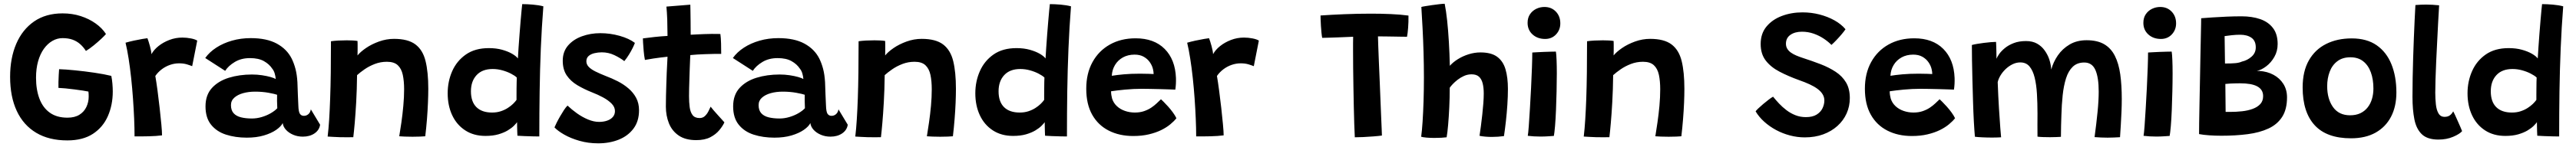

<svg xmlns="http://www.w3.org/2000/svg" viewBox="-20 -742 14016 802"><path d="M346 24Q246.5 24 177 -17.5Q107.5 -59 71.2 -136.8Q35 -214.5 35 -323Q35 -424.5 68.2 -502.5Q101.5 -580.5 165.2 -624.8Q229 -669 320.5 -669Q373.5 -669 419 -654.2Q464.5 -639.5 500 -614.2Q535.5 -589 556.5 -556.5Q549 -547 530.5 -529.8Q512 -512.5 490 -494.5Q468 -476.5 447.5 -464Q433.5 -486 415.5 -501.8Q397.5 -517.5 374.2 -525.8Q351 -534 320 -534Q291 -534 264.8 -518.8Q238.5 -503.5 218.5 -475.5Q198.5 -447.5 187.2 -407.5Q176 -367.5 176 -318Q176 -253 194.5 -203.8Q213 -154.5 251 -127.2Q289 -100 347 -100Q386.5 -100 412 -116Q437.5 -132 450 -158.5Q462.5 -185 462.5 -215Q462.5 -223 462.2 -229.8Q462 -236.5 461 -242.5Q451.5 -244.5 430.8 -247.8Q410 -251 384.8 -254.2Q359.5 -257.5 336 -259.8Q312.5 -262 298 -262.5Q297.5 -274.5 298 -294Q298.5 -313.5 299.5 -333Q300.5 -352.5 301.5 -364.5Q337.5 -363.5 389.5 -358.2Q441.5 -353 494.2 -345.2Q547 -337.5 585.5 -328Q589.5 -309 591.5 -285.8Q593.5 -262.5 593.5 -243Q593.5 -169.5 567 -108.8Q540.5 -48 485.8 -12Q431 24 346 24Z M804 -446.5Q816.5 -470 842 -490.5Q867.5 -511 901.2 -524Q935 -537 972 -537Q995 -537 1018.2 -532.5Q1041.5 -528 1053 -520.5L1025.5 -381Q1014.5 -385.5 996.5 -391Q978.5 -396.5 954.5 -396.5Q929 -396.5 904.8 -388Q880.5 -379.5 860 -364Q839.5 -348.5 825 -327.5Q830.5 -296 836.8 -249.2Q843 -202.5 848.5 -153.2Q854 -104 857.8 -63.5Q861.5 -23 861.5 -3.5Q830.5 0.5 789.8 1.5Q749 2.5 712 2Q712 -41.5 709.8 -94.5Q707.5 -147.5 703.5 -204.2Q699.5 -261 693.5 -316.8Q687.5 -372.5 679.8 -422Q672 -471.5 663 -509Q683.5 -515 708.8 -520.5Q734 -526 755 -529.5Q776 -533 782 -533.5Q788 -518.5 795.5 -491.2Q803 -464 804 -446.5Z M1322.5 9Q1260.5 9 1209.5 -7.5Q1158.5 -24 1128.2 -61.8Q1098 -99.5 1098 -161.5Q1098 -223.5 1132.8 -261.8Q1167.5 -300 1225 -317.8Q1282.5 -335.5 1351 -335.5Q1379 -335.5 1405.5 -331.5Q1432 -327.5 1452 -321.8Q1472 -316 1480 -311Q1479 -325.5 1474.5 -341Q1470 -356.5 1461 -367.5Q1445 -392 1415.8 -408.5Q1386.5 -425 1340 -425Q1292.5 -425 1257.5 -404Q1222.5 -383 1205 -355.5L1096.5 -425.5Q1119 -457.5 1156.5 -482Q1194 -506.5 1242 -520.2Q1290 -534 1344 -534Q1431 -534 1486 -504Q1541 -474 1567 -422Q1579.5 -396.5 1587.5 -366Q1595.5 -335.5 1598 -294Q1599.5 -255.5 1600.5 -224.5Q1601.5 -193.5 1603 -168Q1604 -131.5 1611.8 -120.8Q1619.5 -110 1633 -110Q1647.5 -110 1658 -119.5Q1668.5 -129 1671 -145.5L1721.5 -61.5Q1717 -32 1691 -14.2Q1665 3.5 1627.5 3.5Q1599 3.5 1575 -6.8Q1551 -17 1535.8 -33.8Q1520.5 -50.5 1518 -70.5Q1509 -52 1482.5 -33.5Q1456 -15 1415.5 -3Q1375 9 1322.5 9ZM1350.5 -95.5Q1377 -95.5 1404 -103.5Q1431 -111.5 1453.2 -124.5Q1475.5 -137.5 1488.5 -151.5Q1487.5 -172.5 1487.2 -191.5Q1487 -210.5 1487.5 -225Q1475.5 -229.5 1441.2 -235.8Q1407 -242 1367.5 -242Q1332.5 -242 1302.8 -233.8Q1273 -225.5 1254.8 -209.2Q1236.5 -193 1236.5 -168.5Q1236.5 -140.5 1250.8 -124.5Q1265 -108.5 1290.8 -102Q1316.5 -95.5 1350.5 -95.5Z M1902 6.5Q1888.5 7 1869.5 6.8Q1850.5 6.5 1830.5 6.5Q1814 5.5 1792.8 4.8Q1771.5 4 1762.5 3Q1767.5 -39 1770.8 -90.8Q1774 -142.5 1776.2 -206Q1778.5 -269.5 1779.5 -346.8Q1780.5 -424 1780.5 -517Q1797.5 -519.5 1820.5 -520.8Q1843.5 -522 1866.5 -522Q1883 -522 1898.2 -521.2Q1913.5 -520.5 1925 -518.5Q1925.5 -514 1925.5 -500Q1925.5 -486 1925.5 -469.2Q1925.5 -452.5 1925 -439.5Q1940 -458.5 1970.8 -479.8Q2001.5 -501 2041.8 -515.5Q2082 -530 2123.5 -530Q2200 -530 2240.2 -499.5Q2280.5 -469 2295.2 -408.5Q2310 -348 2310 -257.5Q2310 -224.5 2308.2 -181.8Q2306.5 -139 2302.8 -91.8Q2299 -44.5 2293.5 1.5Q2284.5 2.5 2265.2 3.2Q2246 4 2224.5 4Q2202.5 4 2182.2 3.2Q2162 2.5 2152 1.5Q2157.5 -31.5 2163.8 -74.8Q2170 -118 2174.2 -165Q2178.5 -212 2178.5 -255Q2178.5 -300 2171.2 -333.8Q2164 -367.5 2144 -386.2Q2124 -405 2085 -405Q2050 -405 2019 -393Q1988 -381 1963.5 -364Q1939 -347 1922.5 -332Q1921.5 -251 1917.8 -185Q1914 -119 1909.8 -70.5Q1905.5 -22 1902 6.5Z M2795 -1.5Q2794.5 -9 2794 -23.5Q2793.5 -38 2793.2 -52.8Q2793 -67.5 2793 -75.5Q2788 -68 2775.5 -55.5Q2763 -43 2742.2 -30.5Q2721.5 -18 2691.5 -9.2Q2661.5 -0.5 2621 -0.5Q2557 -0.5 2510.8 -30.8Q2464.5 -61 2440 -113.5Q2415.5 -166 2415.5 -233Q2415.5 -298 2440.2 -354Q2465 -410 2514.8 -444.8Q2564.5 -479.5 2639.5 -479.5Q2679.5 -479.5 2711.8 -470.5Q2744 -461.5 2766.2 -448.5Q2788.5 -435.5 2797.5 -423Q2799 -449 2801.2 -483.5Q2803.5 -518 2806.5 -555.5Q2809.5 -593 2812.2 -627Q2815 -661 2817.5 -685.8Q2820 -710.5 2821 -719.5Q2847 -719.5 2879.2 -716.8Q2911.5 -714 2936 -707.5Q2927 -592.5 2922.2 -477.8Q2917.5 -363 2915.8 -244.2Q2914 -125.5 2914 2.5Q2903.5 2.5 2880.2 2Q2857 1.5 2832.8 0.5Q2808.5 -0.5 2795 -1.5ZM2657 -128Q2683 -128 2704.2 -135Q2725.5 -142 2742.2 -152.8Q2759 -163.5 2771 -175.2Q2783 -187 2790 -197Q2790 -207.5 2790 -224.5Q2790 -241.5 2790.2 -260Q2790.5 -278.5 2790.8 -294.5Q2791 -310.5 2791.5 -319Q2780.5 -329.5 2759.8 -340.2Q2739 -351 2713.2 -358.2Q2687.5 -365.5 2660 -365.5Q2603.5 -365.5 2572.8 -332.2Q2542 -299 2542 -244Q2542 -187 2571.8 -157.5Q2601.5 -128 2657 -128Z M3234.5 40Q3180 40 3132.2 26.2Q3084.5 12.5 3049.2 -7.8Q3014 -28 2996.5 -47Q3000 -55.5 3008 -71.8Q3016 -88 3026.8 -106.8Q3037.5 -125.5 3048.2 -141.8Q3059 -158 3067.5 -166Q3090.5 -144 3119.2 -123.5Q3148 -103 3179.2 -90Q3210.5 -77 3239 -77Q3263.5 -77 3283 -83.8Q3302.5 -90.5 3314 -103.8Q3325.5 -117 3325.5 -136Q3325.5 -158 3307.5 -176.5Q3289.5 -195 3261 -210.5Q3232.5 -226 3200 -238.5Q3157.5 -255.5 3121.2 -277Q3085 -298.5 3063.2 -330.5Q3041.5 -362.5 3041.5 -411Q3041.5 -460 3070.2 -493.5Q3099 -527 3145.8 -544Q3192.5 -561 3246 -561Q3299.5 -561 3351 -546.5Q3402.5 -532 3434 -508Q3431 -499 3422.5 -481.5Q3414 -464 3402 -444.5Q3390 -425 3376.5 -408.5Q3355 -425.5 3322.8 -441Q3290.5 -456.5 3254 -456.5Q3234 -456.5 3214.5 -452Q3195 -447.5 3182.5 -436.8Q3170 -426 3170 -407.5Q3170 -390.5 3183 -377Q3196 -363.5 3219.8 -351.8Q3243.5 -340 3275 -327.5Q3308.5 -315 3340.8 -298.5Q3373 -282 3399.2 -259.5Q3425.5 -237 3441 -207.8Q3456.5 -178.5 3456.5 -140.5Q3456.5 -80.5 3426.2 -40.2Q3396 0 3345.8 20Q3295.5 40 3234.5 40Z M3921 -74.5Q3912 -54.5 3893.2 -31.8Q3874.5 -9 3844 6.8Q3813.5 22.5 3768 22.5Q3709 22.5 3672.5 -2.5Q3636 -27.5 3619.2 -69.2Q3602.5 -111 3602.5 -160.5Q3602.5 -187 3603.2 -218.8Q3604 -250.5 3605 -283.2Q3606 -316 3607.2 -345.5Q3608.5 -375 3609.8 -397.8Q3611 -420.5 3611.5 -432.5Q3569 -428 3534.5 -422.8Q3500 -417.5 3488.5 -415Q3484 -438.5 3481.8 -464Q3479.5 -489.5 3478.5 -508.5Q3477.5 -527.5 3477.5 -532.5Q3506 -536.5 3540.5 -540.2Q3575 -544 3611.5 -546Q3611 -560.5 3610.8 -587Q3610.5 -613.5 3610 -635.5Q3609.5 -655 3608 -674.2Q3606.5 -693.5 3605.5 -706L3735.5 -716.5Q3735.5 -710 3736.2 -685.8Q3737 -661.5 3737 -627.5Q3737 -612.5 3737.2 -591.8Q3737.5 -571 3737.5 -552.5Q3754 -553.5 3776 -554.5Q3798 -555.5 3811 -556Q3833 -557 3851.5 -557Q3870 -557 3882.5 -556.8Q3895 -556.5 3899 -556.5Q3902 -536 3902.8 -503.8Q3903.5 -471.5 3903.5 -448Q3898.5 -448.5 3870.5 -448Q3842.5 -447.5 3815.5 -446.5Q3796 -446 3773 -444.5Q3750 -443 3735.5 -441.5Q3735 -430.5 3734 -409.8Q3733 -389 3732.2 -363.2Q3731.5 -337.5 3730.5 -310.5Q3729.5 -283.5 3729 -259Q3728.5 -234.5 3728.5 -217Q3728.5 -184.5 3732 -157.5Q3735.5 -130.5 3747.8 -114.2Q3760 -98 3786 -98Q3803.5 -98 3815 -109Q3826.5 -120 3833.8 -134.5Q3841 -149 3846 -160Q3851.5 -152.5 3862.5 -139.8Q3873.5 -127 3885.8 -113.5Q3898 -100 3907.8 -89.2Q3917.5 -78.5 3921 -74.5Z M4193 9Q4131 9 4080 -7.5Q4029 -24 3998.8 -61.8Q3968.5 -99.5 3968.5 -161.5Q3968.5 -223.5 4003.2 -261.8Q4038 -300 4095.5 -317.8Q4153 -335.5 4221.5 -335.5Q4249.5 -335.5 4276 -331.5Q4302.5 -327.5 4322.5 -321.8Q4342.5 -316 4350.5 -311Q4349.5 -325.5 4345 -341Q4340.5 -356.5 4331.5 -367.5Q4315.5 -392 4286.2 -408.5Q4257 -425 4210.5 -425Q4163 -425 4128 -404Q4093 -383 4075.5 -355.5L3967 -425.5Q3989.5 -457.5 4027 -482Q4064.5 -506.5 4112.5 -520.2Q4160.5 -534 4214.5 -534Q4301.5 -534 4356.5 -504Q4411.5 -474 4437.5 -422Q4450 -396.5 4458 -366Q4466 -335.5 4468.5 -294Q4470 -255.5 4471 -224.5Q4472 -193.5 4473.5 -168Q4474.5 -131.5 4482.2 -120.8Q4490 -110 4503.5 -110Q4518 -110 4528.5 -119.5Q4539 -129 4541.5 -145.5L4592 -61.5Q4587.5 -32 4561.5 -14.2Q4535.5 3.5 4498 3.5Q4469.5 3.5 4445.5 -6.8Q4421.5 -17 4406.2 -33.8Q4391 -50.5 4388.5 -70.5Q4379.5 -52 4353 -33.5Q4326.5 -15 4286 -3Q4245.5 9 4193 9ZM4221 -95.5Q4247.5 -95.5 4274.5 -103.5Q4301.5 -111.5 4323.8 -124.5Q4346 -137.5 4359 -151.5Q4358 -172.5 4357.8 -191.5Q4357.5 -210.5 4358 -225Q4346 -229.5 4311.8 -235.8Q4277.5 -242 4238 -242Q4203 -242 4173.2 -233.8Q4143.5 -225.5 4125.2 -209.2Q4107 -193 4107 -168.5Q4107 -140.5 4121.2 -124.5Q4135.5 -108.5 4161.2 -102Q4187 -95.5 4221 -95.5Z M4772.5 6.5Q4759 7 4740 6.8Q4721 6.5 4701 6.5Q4684.5 5.5 4663.2 4.8Q4642 4 4633 3Q4638 -39 4641.2 -90.8Q4644.5 -142.5 4646.8 -206Q4649 -269.5 4650 -346.8Q4651 -424 4651 -517Q4668 -519.5 4691 -520.8Q4714 -522 4737 -522Q4753.5 -522 4768.8 -521.2Q4784 -520.5 4795.5 -518.5Q4796 -514 4796 -500Q4796 -486 4796 -469.2Q4796 -452.5 4795.5 -439.5Q4810.5 -458.5 4841.2 -479.8Q4872 -501 4912.2 -515.5Q4952.5 -530 4994 -530Q5070.5 -530 5110.8 -499.5Q5151 -469 5165.8 -408.5Q5180.5 -348 5180.5 -257.5Q5180.5 -224.5 5178.8 -181.8Q5177 -139 5173.2 -91.8Q5169.5 -44.5 5164 1.5Q5155 2.5 5135.8 3.2Q5116.5 4 5095 4Q5073 4 5052.8 3.2Q5032.5 2.5 5022.5 1.5Q5028 -31.5 5034.2 -74.8Q5040.5 -118 5044.8 -165Q5049 -212 5049 -255Q5049 -300 5041.8 -333.8Q5034.5 -367.5 5014.5 -386.2Q4994.5 -405 4955.5 -405Q4920.5 -405 4889.5 -393Q4858.5 -381 4834 -364Q4809.5 -347 4793 -332Q4792 -251 4788.2 -185Q4784.5 -119 4780.2 -70.5Q4776 -22 4772.5 6.5Z M5665.5 -1.5Q5665 -9 5664.5 -23.5Q5664 -38 5663.8 -52.8Q5663.5 -67.5 5663.5 -75.5Q5658.5 -68 5646 -55.5Q5633.5 -43 5612.8 -30.5Q5592 -18 5562 -9.2Q5532 -0.5 5491.5 -0.5Q5427.5 -0.5 5381.2 -30.8Q5335 -61 5310.5 -113.5Q5286 -166 5286 -233Q5286 -298 5310.8 -354Q5335.5 -410 5385.2 -444.8Q5435 -479.5 5510 -479.5Q5550 -479.5 5582.2 -470.5Q5614.5 -461.5 5636.8 -448.5Q5659 -435.5 5668 -423Q5669.5 -449 5671.8 -483.5Q5674 -518 5677 -555.5Q5680 -593 5682.8 -627Q5685.5 -661 5688 -685.8Q5690.5 -710.5 5691.5 -719.5Q5717.5 -719.5 5749.8 -716.8Q5782 -714 5806.5 -707.5Q5797.5 -592.5 5792.8 -477.8Q5788 -363 5786.2 -244.2Q5784.5 -125.5 5784.5 2.5Q5774 2.5 5750.8 2Q5727.5 1.5 5703.2 0.5Q5679 -0.5 5665.5 -1.5ZM5527.5 -128Q5553.5 -128 5574.8 -135Q5596 -142 5612.8 -152.8Q5629.5 -163.5 5641.5 -175.2Q5653.5 -187 5660.5 -197Q5660.5 -207.5 5660.5 -224.5Q5660.5 -241.5 5660.8 -260Q5661 -278.5 5661.2 -294.5Q5661.5 -310.5 5662 -319Q5651 -329.5 5630.2 -340.2Q5609.5 -351 5583.8 -358.2Q5558 -365.5 5530.5 -365.5Q5474 -365.5 5443.2 -332.2Q5412.5 -299 5412.5 -244Q5412.5 -187 5442.2 -157.5Q5472 -128 5527.5 -128Z M6380 -97Q6367.5 -81 6346.8 -63.8Q6326 -46.5 6297 -32.2Q6268 -18 6230 -9Q6192 0 6145 0Q6069.5 0 6011.8 -29.5Q5954 -59 5921.8 -116.2Q5889.5 -173.5 5889.5 -258Q5889.5 -341.5 5923.5 -403.2Q5957.5 -465 6018 -499Q6078.5 -533 6158 -533Q6258.5 -533 6316 -475.2Q6373.5 -417.5 6377.5 -317Q6378 -299.5 6377.2 -284.8Q6376.5 -270 6374 -253Q6367 -253.5 6344 -254.2Q6321 -255 6291.5 -255.8Q6262 -256.5 6234.8 -257Q6207.5 -257.5 6192 -257.5Q6146.5 -257.5 6101.5 -253.2Q6056.5 -249 6024.5 -244Q6024.5 -233.5 6026 -223.5Q6027.5 -213.5 6030 -204.5Q6037.5 -180.5 6055.8 -163.2Q6074 -146 6099.8 -137Q6125.5 -128 6154 -128Q6181.5 -128 6203.5 -135.5Q6225.5 -143 6242.8 -154.5Q6260 -166 6273 -178.5Q6286 -191 6296 -200.5Q6299 -198 6310 -187Q6321 -176 6335 -160.5Q6349 -145 6361.2 -128Q6373.5 -111 6380 -97ZM6028.5 -328.5Q6055.5 -333 6093.8 -336.5Q6132 -340 6182 -340Q6208.5 -340 6228.2 -339.2Q6248 -338.5 6256 -338Q6256 -350.5 6252.5 -365Q6248 -384.5 6235.2 -402.8Q6222.5 -421 6202 -432.5Q6181.5 -444 6152.5 -444Q6116.5 -444 6089 -428.8Q6061.5 -413.5 6045.8 -387.2Q6030 -361 6028.5 -328.5Z M6579.5 -446.5Q6592 -470 6617.5 -490.5Q6643 -511 6676.8 -524Q6710.5 -537 6747.5 -537Q6770.5 -537 6793.8 -532.5Q6817 -528 6828.5 -520.5L6801 -381Q6790 -385.5 6772 -391Q6754 -396.5 6730 -396.5Q6704.5 -396.5 6680.2 -388Q6656 -379.5 6635.5 -364Q6615 -348.5 6600.5 -327.5Q6606 -296 6612.2 -249.2Q6618.5 -202.5 6624 -153.2Q6629.5 -104 6633.2 -63.5Q6637 -23 6637 -3.5Q6606 0.5 6565.2 1.5Q6524.5 2.5 6487.5 2Q6487.5 -41.5 6485.2 -94.5Q6483 -147.5 6479 -204.2Q6475 -261 6469 -316.8Q6463 -372.5 6455.2 -422Q6447.5 -471.5 6438.5 -509Q6459 -515 6484.2 -520.5Q6509.5 -526 6530.5 -529.5Q6551.5 -533 6557.5 -533.5Q6563.5 -518.5 6571 -491.2Q6578.5 -464 6579.5 -446.5Z M7173 -535.5Q7171 -545.5 7169.2 -563.2Q7167.5 -581 7166.2 -600.5Q7165 -620 7164.5 -635.8Q7164 -651.5 7164 -657.5Q7220.5 -661.5 7292.8 -664.5Q7365 -667.5 7439 -667.5Q7494.5 -667.5 7546.8 -665.2Q7599 -663 7642.5 -657Q7643 -621.5 7640.5 -589.8Q7638 -558 7634.5 -541.5Q7624.5 -541.5 7605.5 -541.8Q7586.5 -542 7563 -542.5Q7539.5 -543 7516.5 -543.2Q7493.5 -543.5 7476.5 -543.5Q7477 -525 7478.2 -488.2Q7479.5 -451.5 7481.5 -403.5Q7483.5 -355.5 7485.8 -303Q7488 -250.5 7490 -199.5Q7492 -148.5 7493.8 -106Q7495.5 -63.5 7496.8 -36Q7498 -8.5 7498 -2.5Q7480.5 0 7452.2 2.2Q7424 4.5 7396 5.8Q7368 7 7350.5 7Q7349 -22.5 7347.5 -66Q7346 -109.5 7345 -160.8Q7344 -212 7343 -265.8Q7342 -319.5 7341.5 -370.5Q7341 -421.5 7341 -464Q7341 -487 7341 -506.5Q7341 -526 7341.5 -541.5Q7323.5 -540.5 7301.8 -539.8Q7280 -539 7257 -538Q7234 -537 7212.5 -536.5Q7191 -536 7173 -535.5Z M7850 7Q7839.5 8.5 7821.2 9.5Q7803 10.5 7783 10.5Q7761 10.5 7741 8.8Q7721 7 7711.5 4Q7716 -28 7719.2 -78Q7722.5 -128 7724.5 -190Q7726.5 -252 7726.5 -319.5Q7726.5 -386.5 7724.5 -455Q7722.5 -523.5 7719.2 -587.2Q7716 -651 7712.5 -704Q7716.5 -705.5 7732.8 -708.2Q7749 -711 7770.2 -714Q7791.5 -717 7810.5 -719.2Q7829.5 -721.5 7839.5 -721.5Q7847 -684 7852.8 -630.5Q7858.5 -577 7862.2 -513.8Q7866 -450.5 7867.5 -383Q7884.5 -402.5 7911.2 -419.2Q7938 -436 7970 -446Q8002 -456 8034 -456Q8093 -456 8125.2 -432Q8157.5 -408 8170.5 -363.5Q8183.5 -319 8183.5 -256.5Q8183.5 -217 8180.5 -171.2Q8177.5 -125.5 8172.5 -80.8Q8167.5 -36 8162 0.5Q8146.5 2.5 8129.8 3.8Q8113 5 8096.5 5Q8078.5 5 8060.8 3.5Q8043 2 8029 -1Q8032.5 -24 8036.5 -54.2Q8040.5 -84.5 8044 -116.8Q8047.5 -149 8049.8 -179Q8052 -209 8052 -231.5Q8052 -264 8046 -287.5Q8040 -311 8025.8 -323.8Q8011.5 -336.5 7986 -336.5Q7964.5 -336.5 7945.2 -328Q7926 -319.5 7910.2 -307.2Q7894.5 -295 7883.2 -283Q7872 -271 7867 -263.5Q7867 -210.5 7864.5 -157.5Q7862 -104.5 7858.2 -61Q7854.5 -17.5 7850 7Z M8433.5 -0.5Q8425.5 0 8404.5 1.5Q8383.5 3 8361 3Q8343 3 8325.5 2Q8308 1 8291.5 -1Q8294 -14 8297 -54.5Q8300 -95 8303.2 -150Q8306.5 -205 8309.5 -263.8Q8312.5 -322.5 8314.2 -373.8Q8316 -425 8316 -455.5Q8324.5 -456 8341.5 -457Q8358.5 -458 8378.5 -458.8Q8398.5 -459.5 8416.5 -460Q8434.5 -460.5 8444.5 -460.5Q8447 -445.5 8448.2 -413.5Q8449.5 -381.5 8449.5 -341.5Q8449.5 -295.5 8448.2 -243.2Q8447 -191 8445 -141.5Q8443 -92 8439.8 -54.2Q8436.5 -16.5 8433.5 -0.5ZM8386 -529.5Q8344.5 -529.5 8317.5 -554Q8290.5 -578.5 8290.5 -617.5Q8290.5 -645 8303.5 -664.2Q8316.5 -683.5 8337.5 -693.8Q8358.5 -704 8382 -704Q8420 -704 8444.2 -678.8Q8468.5 -653.5 8468.5 -614.5Q8468.5 -579 8445.2 -554.2Q8422 -529.5 8386 -529.5Z M8735.5 6.5Q8722 7 8703 6.8Q8684 6.5 8664 6.5Q8647.5 5.5 8626.2 4.8Q8605 4 8596 3Q8601 -39 8604.2 -90.8Q8607.5 -142.5 8609.8 -206Q8612 -269.5 8613 -346.8Q8614 -424 8614 -517Q8631 -519.5 8654 -520.8Q8677 -522 8700 -522Q8716.5 -522 8731.8 -521.2Q8747 -520.5 8758.5 -518.5Q8759 -514 8759 -500Q8759 -486 8759 -469.2Q8759 -452.5 8758.5 -439.5Q8773.5 -458.5 8804.2 -479.8Q8835 -501 8875.2 -515.5Q8915.5 -530 8957 -530Q9033.5 -530 9073.8 -499.5Q9114 -469 9128.8 -408.5Q9143.5 -348 9143.5 -257.5Q9143.5 -224.5 9141.8 -181.8Q9140 -139 9136.2 -91.8Q9132.5 -44.5 9127 1.5Q9118 2.5 9098.8 3.2Q9079.5 4 9058 4Q9036 4 9015.8 3.2Q8995.5 2.5 8985.5 1.5Q8991 -31.5 8997.2 -74.8Q9003.5 -118 9007.8 -165Q9012 -212 9012 -255Q9012 -300 9004.8 -333.8Q8997.5 -367.5 8977.5 -386.2Q8957.5 -405 8918.5 -405Q8883.5 -405 8852.5 -393Q8821.5 -381 8797 -364Q8772.5 -347 8756 -332Q8755 -251 8751.2 -185Q8747.5 -119 8743.2 -70.5Q8739 -22 8735.5 6.5Z M9798.5 7.5Q9758 7.5 9718 -3Q9678 -13.5 9642.2 -32.8Q9606.5 -52 9577.8 -78Q9549 -104 9531 -134.5Q9534 -139.5 9545.5 -150.5Q9557 -161.5 9572 -174.2Q9587 -187 9601.8 -198.2Q9616.5 -209.5 9626 -214.5Q9640.5 -196.5 9658.5 -177.2Q9676.5 -158 9698.8 -141Q9721 -124 9747.5 -113.5Q9774 -103 9804.5 -103Q9841 -103 9863 -116.8Q9885 -130.5 9895 -151.5Q9905 -172.5 9905 -194Q9905 -212 9895.5 -227.8Q9886 -243.5 9868.2 -256.8Q9850.5 -270 9825.2 -281.8Q9800 -293.5 9768.5 -304.5Q9709 -326 9661.5 -350.8Q9614 -375.5 9586.2 -411.5Q9558.5 -447.5 9558.5 -502Q9558.5 -559 9590.2 -597.2Q9622 -635.5 9673.8 -655Q9725.5 -674.5 9786 -674.5Q9834 -674.5 9878.5 -663Q9923 -651.5 9959.8 -631Q9996.5 -610.5 10020 -582.5Q10014 -573 10000 -556.2Q9986 -539.5 9970.2 -523Q9954.5 -506.5 9943.5 -497Q9926 -515 9901.2 -531.5Q9876.5 -548 9846.5 -558.5Q9816.5 -569 9783 -569Q9745 -569 9720.5 -552Q9696 -535 9696 -503.5Q9696 -488 9703.2 -476Q9710.5 -464 9723.2 -455Q9736 -446 9752.5 -439Q9769 -432 9787.5 -426Q9838.5 -409.5 9884.5 -391.8Q9930.5 -374 9966.5 -350.2Q10002.5 -326.5 10023 -292Q10043.5 -257.5 10043.5 -207Q10043.5 -162 10026 -123Q10008.5 -84 9976 -54.8Q9943.5 -25.5 9898.8 -9Q9854 7.5 9798.5 7.5Z M10616 -97Q10603.5 -81 10582.8 -63.8Q10562 -46.5 10533 -32.2Q10504 -18 10466 -9Q10428 0 10381 0Q10305.5 0 10247.8 -29.5Q10190 -59 10157.8 -116.2Q10125.5 -173.5 10125.5 -258Q10125.5 -341.5 10159.5 -403.2Q10193.5 -465 10254 -499Q10314.5 -533 10394 -533Q10494.5 -533 10552 -475.2Q10609.5 -417.5 10613.5 -317Q10614 -299.5 10613.2 -284.8Q10612.5 -270 10610 -253Q10603 -253.5 10580 -254.2Q10557 -255 10527.5 -255.8Q10498 -256.5 10470.8 -257Q10443.5 -257.5 10428 -257.5Q10382.5 -257.5 10337.5 -253.2Q10292.5 -249 10260.5 -244Q10260.5 -233.5 10262 -223.5Q10263.5 -213.5 10266 -204.5Q10273.5 -180.5 10291.8 -163.2Q10310 -146 10335.8 -137Q10361.5 -128 10390 -128Q10417.5 -128 10439.5 -135.5Q10461.5 -143 10478.8 -154.5Q10496 -166 10509 -178.5Q10522 -191 10532 -200.5Q10535 -198 10546 -187Q10557 -176 10571 -160.5Q10585 -145 10597.2 -128Q10609.5 -111 10616 -97ZM10264.5 -328.5Q10291.5 -333 10329.8 -336.5Q10368 -340 10418 -340Q10444.5 -340 10464.2 -339.2Q10484 -338.5 10492 -338Q10492 -350.5 10488.5 -365Q10484 -384.5 10471.2 -402.8Q10458.5 -421 10438 -432.5Q10417.5 -444 10388.5 -444Q10352.5 -444 10325 -428.8Q10297.5 -413.5 10281.8 -387.2Q10266 -361 10264.5 -328.5Z M10724 4Q10721 -29.5 10718.2 -79.8Q10715.5 -130 10713.8 -188.2Q10712 -246.5 10710.5 -304.8Q10709 -363 10708.2 -413.2Q10707.5 -463.5 10707.5 -496.5Q10718 -499.5 10735.5 -502.5Q10753 -505.5 10772.8 -508Q10792.5 -510.5 10810.2 -512Q10828 -513.5 10839 -513.5Q10839.5 -505.5 10840 -492.2Q10840.5 -479 10840.8 -464.8Q10841 -450.5 10841.2 -438.8Q10841.5 -427 10841.5 -421.5Q10845 -431.5 10856.2 -447.5Q10867.5 -463.5 10887.2 -479.8Q10907 -496 10935.5 -507Q10964 -518 11002 -518Q11037.5 -518 11062.2 -504Q11087 -490 11103.2 -467.2Q11119.5 -444.5 11128.5 -418.5Q11133 -404.5 11135.8 -390.2Q11138.5 -376 11139.5 -362.5Q11150 -403 11175 -439.5Q11200 -476 11239.2 -499.2Q11278.5 -522.5 11331.5 -522.5Q11390 -522.5 11427.2 -500.8Q11464.5 -479 11485.5 -437.2Q11506.5 -395.5 11514.8 -336.2Q11523 -277 11523 -202Q11523 -169 11521.5 -133Q11520 -97 11517.8 -61.2Q11515.5 -25.5 11513.5 6.5Q11497.5 7.5 11480.2 8.2Q11463 9 11446 9Q11428.5 9 11410.8 8.2Q11393 7.5 11375 6Q11385 -68 11391.2 -130.8Q11397.5 -193.5 11397.5 -242Q11397.5 -319.5 11379.5 -360.2Q11361.5 -401 11319 -401Q11280.5 -401 11256.5 -378Q11232.5 -355 11219.8 -314.8Q11207 -274.5 11201.5 -222.5Q11196 -170.5 11194.5 -112.5Q11193.5 -85.5 11192.8 -55.8Q11192 -26 11192 4.5Q11183 5 11166.8 5.8Q11150.5 6.5 11133 6.5Q11112.5 6.5 11093 5.8Q11073.5 5 11064.5 3.5Q11064 -30 11064.2 -60.5Q11064.5 -91 11064.5 -122.5Q11064.5 -180 11061.5 -230.2Q11058.5 -280.5 11049 -319Q11039.5 -357.5 11021 -379.5Q11002.5 -401.5 10971 -401.5Q10948.5 -401.5 10927.8 -391Q10907 -380.5 10890.2 -364.2Q10873.5 -348 10862.5 -329.2Q10851.5 -310.5 10848 -293.5Q10851 -214 10855 -149.2Q10859 -84.5 10862.2 -43.5Q10865.5 -2.5 10866.5 7Q10861.5 7.5 10846 8Q10830.5 8.5 10818.5 8.5Q10791 8.5 10764 7.2Q10737 6 10724 4Z M11783.5 -0.5Q11775.5 0 11754.5 1.5Q11733.5 3 11711 3Q11693 3 11675.5 2Q11658 1 11641.5 -1Q11644 -14 11647 -54.5Q11650 -95 11653.2 -150Q11656.5 -205 11659.5 -263.8Q11662.5 -322.5 11664.2 -373.8Q11666 -425 11666 -455.5Q11674.5 -456 11691.5 -457Q11708.5 -458 11728.5 -458.8Q11748.5 -459.5 11766.5 -460Q11784.5 -460.5 11794.5 -460.5Q11797 -445.5 11798.2 -413.5Q11799.5 -381.5 11799.5 -341.5Q11799.5 -295.5 11798.2 -243.2Q11797 -191 11795 -141.5Q11793 -92 11789.8 -54.2Q11786.5 -16.5 11783.5 -0.5ZM11736 -529.5Q11694.5 -529.5 11667.5 -554Q11640.5 -578.5 11640.5 -617.5Q11640.5 -645 11653.5 -664.2Q11666.5 -683.5 11687.5 -693.8Q11708.5 -704 11732 -704Q11770 -704 11794.2 -678.8Q11818.5 -653.5 11818.5 -614.5Q11818.5 -579 11795.2 -554.2Q11772 -529.5 11736 -529.5Z M11943.5 -10.5Q11943.5 -30 11944 -73Q11944.5 -116 11945.8 -173Q11947 -230 11948.2 -293Q11949.5 -356 11950.5 -416.5Q11951.5 -477 11952.8 -527Q11954 -577 11954.5 -608.2Q11955 -639.5 11955 -642.5Q11981 -644.5 12016.8 -647Q12052.5 -649.5 12093.5 -651.2Q12134.5 -653 12174.5 -653Q12231.5 -653 12275.8 -637.8Q12320 -622.5 12345.5 -589.2Q12371 -556 12371 -502Q12371 -463 12353.2 -431.8Q12335.5 -400.5 12309.2 -380.5Q12283 -360.5 12258 -355Q12260.5 -355 12263.2 -355Q12266 -355 12270 -355Q12314 -352.5 12348.2 -334Q12382.5 -315.5 12402.2 -284Q12422 -252.5 12422 -211Q12422 -145.5 12395.5 -104.2Q12369 -63 12321 -40.8Q12273 -18.5 12207.8 -10Q12142.5 -1.5 12065 -1.5Q12030.5 -1.5 11998.5 -3.8Q11966.5 -6 11943.5 -10.5ZM12088 -131.5Q12092 -131.5 12098.5 -131.5Q12105 -131.5 12113 -131.5Q12146 -131.5 12177.8 -135Q12209.5 -138.5 12235.2 -148Q12261 -157.5 12276.5 -174.2Q12292 -191 12292 -217.5Q12292 -236 12283.8 -249.2Q12275.5 -262.5 12259.5 -271Q12243.5 -279.5 12220.2 -283.5Q12197 -287.5 12166.5 -287.5Q12158 -287.5 12143.5 -287.2Q12129 -287 12113.5 -286.2Q12098 -285.5 12086.5 -284ZM12084.5 -395.5Q12120.5 -395.5 12141.5 -397.5Q12162.5 -399.5 12176.5 -406Q12206 -412.5 12229 -432.8Q12252 -453 12252 -483.5Q12252 -519.5 12228.5 -536Q12205 -552.5 12167 -552.5Q12145.5 -552.5 12122 -550Q12098.5 -547.5 12082.5 -545Z M12770 12.5Q12638 12.5 12572.5 -58.8Q12507 -130 12507 -265Q12507 -353 12540.8 -412.5Q12574.5 -472 12634.8 -502.2Q12695 -532.5 12774 -532.5Q12856 -532.5 12909.8 -495Q12963.5 -457.5 12990.2 -391Q13017 -324.5 13017 -237Q13017 -161.5 12988 -105.5Q12959 -49.5 12904 -18.5Q12849 12.5 12770 12.5ZM12765 -113Q12797 -113 12820.8 -124.2Q12844.5 -135.5 12860.5 -155.8Q12876.5 -176 12884.2 -202.5Q12892 -229 12892 -259Q12892 -309 12878 -347.5Q12864 -386 12836.2 -407.8Q12808.5 -429.5 12767 -429.5Q12724 -429.5 12695.8 -408Q12667.5 -386.5 12654 -350.5Q12640.5 -314.5 12640.5 -272Q12640.5 -202.5 12672.2 -157.8Q12704 -113 12765 -113Z M13374.5 -26.5Q13361.5 -11 13326 4.2Q13290.5 19.5 13245.5 19.5Q13185.5 19.5 13155.2 -9.8Q13125 -39 13114.8 -91.5Q13104.5 -144 13104.5 -213.5Q13104.5 -264 13105.5 -318.2Q13106.5 -372.5 13108.2 -427Q13110 -481.5 13112 -533.2Q13114 -585 13116.2 -631.2Q13118.5 -677.5 13120.5 -714.5Q13152 -717 13178.5 -717Q13196 -717 13213 -716Q13230 -715 13249.5 -713Q13247 -672 13244.2 -620.2Q13241.5 -568.5 13238.8 -513.5Q13236 -458.5 13233.5 -405.8Q13231 -353 13229.8 -309Q13228.5 -265 13228.5 -237Q13228.5 -203 13231.8 -172.8Q13235 -142.5 13246 -123.5Q13257 -104.5 13279 -104.5Q13297 -104.5 13308 -112.8Q13319 -121 13326 -134.5Q13329.5 -129 13336.5 -113.5Q13343.5 -98 13351.8 -79.5Q13360 -61 13366.5 -46Q13373 -31 13374.5 -26.5Z M13783.5 -1.5Q13783 -9 13782.5 -23.5Q13782 -38 13781.8 -52.8Q13781.5 -67.5 13781.5 -75.5Q13776.5 -68 13764 -55.5Q13751.5 -43 13730.8 -30.5Q13710 -18 13680 -9.2Q13650 -0.5 13609.5 -0.5Q13545.5 -0.5 13499.2 -30.8Q13453 -61 13428.5 -113.5Q13404 -166 13404 -233Q13404 -298 13428.8 -354Q13453.5 -410 13503.2 -444.8Q13553 -479.5 13628 -479.5Q13668 -479.5 13700.2 -470.5Q13732.5 -461.5 13754.8 -448.5Q13777 -435.5 13786 -423Q13787.5 -449 13789.8 -483.5Q13792 -518 13795 -555.5Q13798 -593 13800.8 -627Q13803.5 -661 13806 -685.8Q13808.5 -710.5 13809.5 -719.5Q13835.5 -719.5 13867.8 -716.8Q13900 -714 13924.5 -707.5Q13915.5 -592.5 13910.8 -477.8Q13906 -363 13904.2 -244.2Q13902.5 -125.5 13902.5 2.5Q13892 2.5 13868.8 2Q13845.5 1.5 13821.2 0.5Q13797 -0.5 13783.5 -1.5ZM13645.5 -128Q13671.5 -128 13692.8 -135Q13714 -142 13730.8 -152.8Q13747.5 -163.5 13759.5 -175.2Q13771.5 -187 13778.5 -197Q13778.5 -207.5 13778.5 -224.5Q13778.5 -241.5 13778.8 -260Q13779 -278.5 13779.2 -294.5Q13779.5 -310.5 13780 -319Q13769 -329.5 13748.2 -340.2Q13727.5 -351 13701.8 -358.2Q13676 -365.5 13648.5 -365.5Q13592 -365.5 13561.2 -332.2Q13530.5 -299 13530.5 -244Q13530.5 -187 13560.2 -157.5Q13590 -128 13645.5 -128Z"/></svg>

Font: Grandstander Thin SemiBold
Style: Regular
Weight: 600
Version: Version 1.200